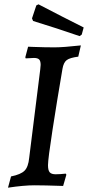

<svg xmlns="http://www.w3.org/2000/svg" viewBox="-20 -857 407 888"><path d="M202 -93Q202 -69 210 -60Q218 -51 237 -51Q258 -51 284 -54L287 -49L272 3Q182 0 139 0Q91 0 17 11L31 -41Q76 -50 93.5 -67.5Q111 -85 115 -127L166 -535Q168 -553 168 -557Q168 -575 161 -582Q154 -589 137 -589L99 -587Q99 -588 98 -589.5Q97 -591 97 -592L110 -641L134 -640Q188 -638 232 -638Q273 -638 354 -647L342 -595Q303 -590 288.5 -579Q274 -568 269 -539Q244 -393 223 -257Q202 -121 202 -93ZM148 -832 158 -837Q273 -777 367 -730L358 -697L348 -690Q244 -726 133 -760L128 -772Z"/></svg>

Font: Alegreya Medium
Style: Italic
Weight: 500
Italic angle: -7°
Designer: Juan Pablo del Peral
Foundry: Huerta Tipografica
Version: Version 2.008; ttfautohint (v1.8)